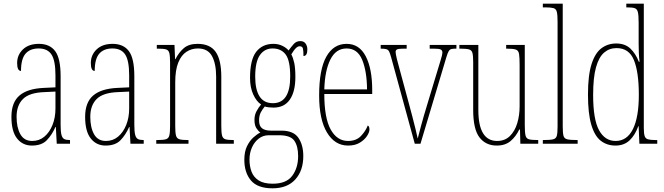

<svg xmlns="http://www.w3.org/2000/svg" viewBox="-20 -780 3601 1042"><path d="M153 10Q103 10 72.5 -28.5Q42 -67 42 -146Q42 -224 85.5 -261.5Q129 -299 218 -303L281 -306V-371Q281 -451 259.5 -484Q238 -517 190 -517Q143 -517 118.5 -488.5Q94 -460 94 -395Q73 -395 73 -438Q73 -482 104.5 -512Q136 -542 191 -542Q250 -542 279.5 -502.5Q309 -463 309 -366V-103Q309 -66 313.5 -48.5Q318 -31 328.5 -25.5Q339 -20 358 -20H360V0H288L283 -91H281Q262 -48 234 -19Q206 10 153 10ZM155 -15Q193 -15 221 -38.5Q249 -62 265 -102Q281 -142 281 -191V-283L219 -280Q139 -277 104.5 -242.5Q70 -208 70 -146Q70 -88 90.5 -51.5Q111 -15 155 -15Z M553 10Q503 10 472.5 -28.5Q442 -67 442 -146Q442 -224 485.5 -261.5Q529 -299 618 -303L681 -306V-371Q681 -451 659.5 -484Q638 -517 590 -517Q543 -517 518.5 -488.5Q494 -460 494 -395Q473 -395 473 -438Q473 -482 504.5 -512Q536 -542 591 -542Q650 -542 679.5 -502.5Q709 -463 709 -366V-103Q709 -66 713.5 -48.5Q718 -31 728.5 -25.5Q739 -20 758 -20H760V0H688L683 -91H681Q662 -48 634 -19Q606 10 553 10ZM555 -15Q593 -15 621 -38.5Q649 -62 665 -102Q681 -142 681 -191V-283L619 -280Q539 -277 504.5 -242.5Q470 -208 470 -146Q470 -88 490.5 -51.5Q511 -15 555 -15Z M828 0V-20H836Q867 -20 881 -24.5Q895 -29 899 -45Q903 -61 903 -96V-441Q903 -476 899 -492Q895 -508 881 -512Q867 -516 836 -516H831V-536H927L930 -459H932Q951 -496 978 -519Q1005 -542 1052 -542Q1120 -542 1150.5 -498.5Q1181 -455 1181 -363V-96Q1181 -61 1185 -45Q1189 -29 1202.5 -24.5Q1216 -20 1245 -20H1249V0H1153V-364Q1153 -434 1130.5 -475.5Q1108 -517 1054 -517Q1020 -517 992 -499Q964 -481 947.5 -440.5Q931 -400 931 -333V-96Q931 -61 935 -45Q939 -29 953 -24.5Q967 -20 997 -20H1003V0Z M1459 242Q1378 242 1342 199.5Q1306 157 1306 87Q1306 43 1320.5 13.5Q1335 -16 1355 -34Q1375 -52 1393 -61Q1381 -69 1371 -85Q1361 -101 1361 -130Q1361 -156 1372.5 -177Q1384 -198 1397 -213Q1372 -229 1354.5 -267Q1337 -305 1337 -357Q1337 -456 1370.5 -499Q1404 -542 1464 -542Q1491 -542 1513 -531Q1535 -520 1546 -506Q1560 -525 1574 -541Q1588 -557 1610 -557Q1629 -557 1638.5 -543.5Q1648 -530 1648 -512Q1648 -476 1627 -476Q1627 -504 1624 -516.5Q1621 -529 1606 -529Q1597 -529 1586.5 -519.5Q1576 -510 1561 -485Q1571 -466 1577 -438Q1583 -410 1583 -362Q1583 -283 1553 -239.5Q1523 -196 1464 -196Q1454 -196 1439.5 -197.5Q1425 -199 1417 -202Q1405 -188 1395.5 -170.5Q1386 -153 1386 -126Q1386 -96 1402.5 -83.5Q1419 -71 1450 -71H1507Q1573 -71 1599.5 -32Q1626 7 1626 67Q1626 146 1582.5 194Q1539 242 1459 242ZM1461 -220Q1555 -220 1555 -365Q1555 -451 1530.5 -484Q1506 -517 1459 -517Q1416 -517 1390.5 -481Q1365 -445 1365 -364Q1365 -294 1388.5 -257Q1412 -220 1461 -220ZM1460 217Q1534 217 1566 174Q1598 131 1598 67Q1598 14 1577.5 -16Q1557 -46 1495 -46H1438Q1408 -46 1384.5 -28Q1361 -10 1347.5 20Q1334 50 1334 86Q1334 122 1345 151.5Q1356 181 1383.5 199Q1411 217 1460 217Z M1869 10Q1797 10 1754.5 -61Q1712 -132 1712 -262Q1712 -403 1751 -472.5Q1790 -542 1861 -542Q1930 -542 1965 -474.5Q2000 -407 2000 -291V-270H1740Q1740 -140 1774.5 -77.5Q1809 -15 1869 -15Q1913 -15 1938.5 -41.5Q1964 -68 1976 -99Q1980 -97 1982.5 -92Q1985 -87 1985 -77Q1985 -62 1971.5 -41.5Q1958 -21 1932.5 -5.5Q1907 10 1869 10ZM1972 -295Q1971 -394 1945.5 -455.5Q1920 -517 1861 -517Q1803 -517 1773 -457Q1743 -397 1740 -295Z M2103 -468Q2097 -490 2092 -500Q2087 -510 2077 -513Q2067 -516 2046 -516V-536H2187V-516H2173Q2146 -516 2136.5 -512.5Q2127 -509 2127 -498Q2127 -488 2134 -459.5Q2141 -431 2148 -407L2201 -211Q2209 -182 2218 -147Q2227 -112 2235 -80Q2243 -48 2247 -28Q2252 -48 2264.5 -95Q2277 -142 2299 -214L2344 -363Q2361 -420 2371 -452Q2381 -484 2381 -494Q2381 -507 2371.5 -511.5Q2362 -516 2332 -516H2312V-536H2457V-516H2455Q2439 -516 2430 -514Q2421 -512 2415 -502Q2409 -492 2402 -468L2262 0H2231Z M2676 10Q2616 10 2582 -34.5Q2548 -79 2548 -184V-443Q2548 -477 2544 -492.5Q2540 -508 2525 -512Q2510 -516 2477 -516H2473V-536H2576V-183Q2576 -15 2678 -15Q2720 -15 2747 -41.5Q2774 -68 2787 -111Q2800 -154 2800 -203V-426Q2800 -468 2797 -487Q2794 -506 2779.5 -511Q2765 -516 2730 -516H2727V-536H2828V-101Q2828 -62 2832 -45Q2836 -28 2851 -24Q2866 -20 2899 -20H2901V0H2804L2802 -77H2798Q2780 -39 2751 -14.5Q2722 10 2676 10Z M2926 0V-20H2929Q2966 -20 2982 -24Q2998 -28 3002 -43.5Q3006 -59 3006 -94V-662Q3006 -699 3002 -715.5Q2998 -732 2983.5 -736Q2969 -740 2939 -740H2926V-760H3034V-94Q3034 -59 3038 -43.5Q3042 -28 3058.5 -24Q3075 -20 3111 -20H3115V0Z M3320 10Q3274 10 3240.5 -16Q3207 -42 3189 -103Q3171 -164 3171 -267Q3171 -372 3190.5 -432.5Q3210 -493 3244.5 -518.5Q3279 -544 3324 -544Q3372 -544 3401 -516.5Q3430 -489 3447 -445H3451Q3448 -468 3447 -493Q3446 -518 3446 -544V-656Q3446 -696 3442 -713.5Q3438 -731 3425 -735.5Q3412 -740 3384 -740H3379V-760H3474V-86Q3474 -56 3478.5 -42Q3483 -28 3496.5 -24Q3510 -20 3537 -20H3547V0H3450L3446 -95H3444Q3427 -47 3397 -18.5Q3367 10 3320 10ZM3321 -15Q3383 -15 3415 -79.5Q3447 -144 3447 -265Q3447 -388 3420.5 -453.5Q3394 -519 3326 -519Q3287 -519 3258.5 -494.5Q3230 -470 3214.5 -414.5Q3199 -359 3199 -265Q3199 -132 3231 -73.5Q3263 -15 3321 -15Z"/></svg>

Font: Noto Serif Georgian ExtraCondensed Thin
Style: Regular
Weight: 100
Width: 2
Designer: Monotype Design Team, Akaki Razmadze
Foundry: Google LLC
Version: Version 2.003; ttfautohint (v1.8.4.7-5d5b)